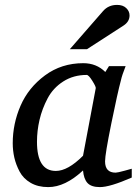

<svg xmlns="http://www.w3.org/2000/svg" viewBox="-20 -752 560 784"><path d="M518 -27Q429 12 388 12Q353 12 337.5 -4.5Q322 -21 319 -56Q246 12 177 12Q135 12 105 -5.5Q75 -23 60 -51.5Q45 -80 38.5 -108.5Q32 -137 32 -167Q32 -247 64 -320.5Q96 -394 163.5 -444Q231 -494 320 -494Q374 -494 410 -458L425 -482H493Q478 -444 474 -425Q460 -373 434.5 -247.5Q409 -122 409 -93Q409 -47 452 -47Q460 -47 489 -55L518 -63ZM371 -392Q372 -398 357 -422Q342 -446 334 -446Q280 -446 238.5 -419.5Q197 -393 174.5 -350.5Q152 -308 141.5 -263Q131 -218 131 -173Q131 -54 208 -54Q257 -54 319 -116ZM509 -689Q509 -664 485 -648L335 -551H265L401 -707Q423 -732 458 -732Q482 -732 495.5 -719Q509 -706 509 -689Z"/></svg>

Font: Veleka
Style: Italic
Weight: 400
Italic angle: -12°
Designer: Stefan Peev, Context Ltd, 2016; SIL International, 1997-2014.
Foundry: Stefan Peev, Context Ltd, 2016
Version: Version 1.000